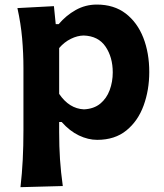

<svg xmlns="http://www.w3.org/2000/svg" viewBox="-20 -586 702 824"><path d="M67.9 217.3Q74.7 157.7 77.6 99.4Q80.6 41 80.6 -27.3V-294.4Q80.6 -356.9 75 -421.4Q69.3 -485.8 54.7 -551.3L211.4 -559.6L219.2 -482.4H231.9Q263.2 -519.5 304.9 -543Q346.7 -566.4 395.5 -566.4Q469.2 -566.4 519.3 -528.1Q569.3 -489.7 595 -424.3Q620.6 -358.9 620.6 -276.9Q620.6 -199.7 596.4 -133.3Q572.3 -66.9 522.7 -26.4Q473.1 14.2 397 14.2Q358.4 14.2 318.8 -4.6Q279.3 -23.4 244.6 -62.5H233.9V-19Q233.9 43 237.5 97.9Q241.2 152.8 249.5 212.4ZM340.3 -116.7Q382.8 -118.7 410.2 -141.1Q437.5 -163.6 450.7 -199.2Q463.9 -234.9 463.9 -275.4Q463.9 -340.3 432.9 -386Q401.9 -431.6 338.9 -433.6Q312 -433.1 284.2 -419.4Q256.3 -405.8 233.9 -379.9V-183.1Q276.9 -119.6 340.3 -116.7Z"/></svg>

Font: Pinar-DS3-FD Bold
Style: Regular
Weight: 700
Designer: Amin Abedi
Version: Version 3.000